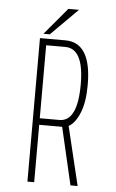

<svg xmlns="http://www.w3.org/2000/svg" viewBox="-58 -894 566 933"><g transform="rotate(5 225.0 -427.0)"><path d="M127 -722.5 237 -853.5H289L158 -722.5ZM322 0 257 -280H145V0H112V-700H236Q363 -700 363 -494Q363 -409 341.2 -356.5Q319.5 -304 288 -287L357 0ZM145 -668V-312H241Q329 -312 329 -494Q329 -668 238 -668Z"/></g></svg>

Font: League Mono Condensed Thin
Style: Regular
Weight: 100
Width: 1
Designer: Tyler Finck
Foundry: The League of Moveable Type / Tyler Finck
Version: Version 2.210